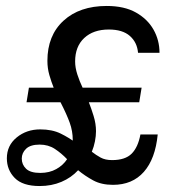

<svg xmlns="http://www.w3.org/2000/svg" viewBox="-20 -613 577 644"><path d="M113 11Q56 11 29.5 -16Q3 -43 3 -82Q3 -125 36 -152Q69 -179 115 -179Q155 -179 183.5 -165Q212 -151 234 -134L218 -105Q224 -123 224 -144Q224 -173 214 -201Q204 -229 183 -270H69L77 -319H160Q152 -339 145.5 -361.5Q139 -384 139 -409Q139 -494 193 -543.5Q247 -593 338 -593Q397 -593 436 -571Q475 -549 495 -513.5Q515 -478 515 -436H443Q440 -471 415.5 -492.5Q391 -514 345 -514Q293 -514 262.5 -485.5Q232 -457 232 -407Q232 -386 239.5 -363Q247 -340 257 -319H455L447 -270H278Q286 -250 294 -224Q302 -198 302 -173Q302 -157 298.5 -139Q295 -121 288 -104Q302 -93 317.5 -84.5Q333 -76 356 -76Q400 -76 421.5 -97.5Q443 -119 451 -162H509Q501 -80 462.5 -36.5Q424 7 359 7Q320 7 292.5 -8Q265 -23 242 -42Q219 -17 186 -3Q153 11 113 11ZM53 -81Q53 -61 67.5 -47Q82 -33 115 -33Q146 -33 169 -46Q192 -59 205 -79Q186 -99 164 -113.5Q142 -128 113 -128Q82 -128 67.5 -114Q53 -100 53 -81Z"/></svg>

Font: Rokkitt Medium
Style: Italic
Weight: 500
Italic angle: -9°
Designer: Vernon Adams
Foundry: Vernon Adams
Version: Version 3.103